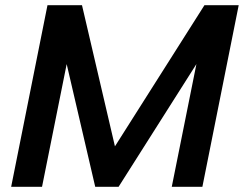

<svg xmlns="http://www.w3.org/2000/svg" viewBox="-20 -720 940 740"><path d="M142 0H23L163 -700H296L423 -156L768 -700H900L760 0H642L737 -473L437 0H347L237 -473Z"/></svg>

Font: Albert Sans SemiBold
Style: Italic
Weight: 600
Italic angle: -11.25°
Designer: Andreas Rasmussen
Foundry: a.Foundry
Version: Version 1.025